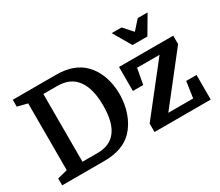

<svg xmlns="http://www.w3.org/2000/svg" viewBox="-133 -1089 1603 1399"><g transform="rotate(-30 668.5 -390.0)"><path d="M1121 -629 1210 -780H1127L1059 -704L991 -780H908L996 -629ZM41 -662 125 -641V-79L41 -58V0H398C501 0 581 -29 636 -87C699 -154 736 -256 736 -368C736 -475 702 -572 639 -636C584 -692 506 -720 407 -720H41ZM255 -645H370C447 -645 500 -620 536 -571C573 -521 591 -449 591 -354C591 -257 572 -186 536 -141C501 -97 452 -75 380 -75H255ZM975 -71 1287 -469V-540H831V-338H918L942 -469H1131L818 -71V0H1291V-207H1204L1184 -71Z"/></g></svg>

Font: Domine
Style: Bold
Weight: 700
Designer: Pablo Impallari, Rodrigo Fuenzalida, Brenda Gallo
Foundry: Pablo Impallari, Rodrigo Fuenzalida, Brenda Gallo
Version: Version 2.000